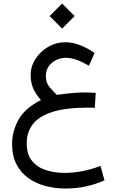

<svg xmlns="http://www.w3.org/2000/svg" viewBox="-20 -728 659 1085"><path d="M331.1 -708 401.9 -637.2 331.1 -566.4 260.3 -637.2ZM521 -203.1 515.6 -118.7Q499 -119.6 491 -119.6Q482.9 -119.6 474.6 -119.6Q352.1 -119.6 276.1 -95.5Q200.2 -71.3 165.5 -26.1Q130.9 19 130.9 81.5Q130.9 144.5 160.9 181.2Q190.9 217.8 239.7 233.4Q288.6 249 344.7 249Q398.4 249 452.1 237.8Q505.9 226.6 547.9 209.5L570.3 291Q467.8 337.4 351.1 337.4Q292 337.4 237.8 323.2Q183.6 309.1 140.9 278.8Q98.1 248.5 73.2 200.7Q48.3 152.8 48.3 85.4Q48.3 14.2 84.7 -51.5Q121.1 -117.2 211.4 -162.6Q179.2 -198.7 166.3 -231.9Q153.3 -265.1 153.3 -303.7Q153.3 -353 180.7 -395.3Q208 -437.5 252.7 -463.4Q297.4 -489.3 348.6 -489.3Q425.8 -489.3 514.6 -428.7L482.4 -356.4Q406.2 -401.4 353.5 -401.4Q308.1 -401.4 273.7 -373.3Q239.3 -345.2 239.3 -296.9Q239.3 -259.8 260.5 -235.1Q281.7 -210.4 301.3 -191.9Q351.1 -198.7 387.7 -202.1Q424.3 -205.6 462.4 -205.6Q479.5 -205.6 490 -204.8Q500.5 -204.1 521 -203.1Z"/></svg>

Font: Vazirmatn UI
Style: Regular
Weight: 400
Designer: Saber Rastikerdar
Foundry: Saber Rastikerdar
Version: Version 33.003